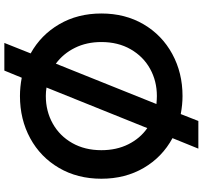

<svg xmlns="http://www.w3.org/2000/svg" viewBox="-44 -780 910 861"><g transform="rotate(-90 410.5 -349.0)"><path d="M222 -30Q137 -76 88.5 -159Q40 -242 40 -349Q40 -456 88.5 -539Q137 -622 221.5 -668Q306 -714 411 -714Q451 -714 493 -706L525 -784H649L602 -666Q685 -620 733 -537.5Q781 -455 781 -349Q781 -242 732.5 -159.5Q684 -77 599.5 -31Q515 15 411 15Q372 15 330 7L299 86H175ZM449 -595Q430 -598 411 -598Q343 -598 287.5 -567Q232 -536 200 -479.5Q168 -423 168 -349Q168 -281 194.5 -228Q221 -175 267 -143ZM653 -349Q653 -415 627 -467.5Q601 -520 556 -553L375 -102Q397 -100 411 -100Q478 -100 533 -130.5Q588 -161 620.5 -217.5Q653 -274 653 -349Z"/></g></svg>

Font: Prompt Medium
Style: Regular
Weight: 500
Designer: Katatrad Team
Foundry: CadsonDemak
Version: Version 1.001